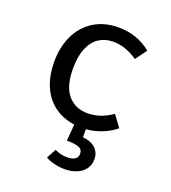

<svg xmlns="http://www.w3.org/2000/svg" viewBox="-144 -660 903 1015"><g transform="rotate(20 307.5 -152.0)"><path d="M369.7 56.9Q418.5 61.5 442.6 85.9Q466.7 110.3 466.7 145.1Q466.7 177.9 449.2 201.3Q431.8 224.6 402.3 236.7Q372.8 248.7 336.9 248.7Q305.6 248.7 276.9 241.5Q248.2 234.4 227.7 222.6L256.9 168.7Q271.3 176.4 290 180.8Q308.7 185.1 325.6 185.1Q385.6 185.1 385.6 144.6Q385.6 120 363.6 111.3Q341.5 102.6 295.9 102.6L303.6 9.7Q236.4 0.5 188.2 -35.9Q140 -72.3 115.1 -131.8Q90.3 -191.3 90.3 -267.7Q90.3 -349.7 121 -414.6Q151.8 -479.5 210.5 -516.4Q269.2 -553.3 349.2 -553.3Q454.4 -553.3 532.8 -489.7L486.2 -425.6Q417.9 -472.8 349.7 -472.8Q303.6 -472.8 269 -450.3Q234.4 -427.7 215.1 -381.8Q195.9 -335.9 195.9 -267.7Q195.9 -167.2 237.4 -118.7Q279 -70.3 349.2 -70.3Q419.5 -70.3 486.7 -117.4L533.8 -53.3Q501.5 -26.2 458.2 -9Q414.9 8.2 369.7 11.8Z"/></g></svg>

Font: Fira Code Fixed Retina
Style: Regular
Weight: 450
Monospace: yes
Designer: Carrois Corporate, Edenspiekermann AG, Nikita Prokopov
Foundry: Carrois Corporate, Edenspiekermann AG, Nikita Prokopov
Version: Version 5.002